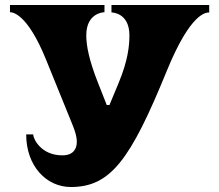

<svg xmlns="http://www.w3.org/2000/svg" viewBox="-20 -720 879 770"><path d="M427 -670C427 -670 499 -671 499 -578C499 -536 493 -477 456 -388L419 -299H408L373 -388C338 -476 326 -536 326 -578C326 -671 399 -671 399 -671V-700H20V-671C29 -671 89 -668 165 -480L271 -219C281 -194 288 -173 288 -151C288 -123 274 -97 230 -97C143 -97 113 -165 113 -181H85C85 -53 167 30 264 30C423 30 503 -78 649 -436C745 -671 807 -670 819 -670V-700H427Z"/></svg>

Font: Ouroboros
Style: Regular
Weight: 400
Designer: Ariel Martín Pérez
Foundry: Velvetyne Type Foundry
Version: Version 2.001;hotconv 1.0.109;makeotfexe 2.5.65596